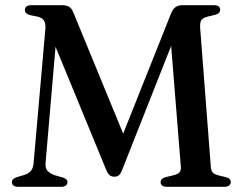

<svg xmlns="http://www.w3.org/2000/svg" viewBox="-20 -720 936 740"><path d="M471 -165.5 431.5 -146.5 638 -665Q645.5 -684.5 656 -692.2Q666.5 -700 684.5 -700H804Q816.5 -700 822.5 -695.5Q828.5 -691 828.5 -682.5Q828.5 -675.5 824.2 -670.8Q820 -666 809.5 -663L780.5 -656Q762.5 -651.5 756.2 -642.5Q750 -633.5 751.5 -612L792.5 -77.5Q793.5 -61.5 800 -54.8Q806.5 -48 822.5 -44L851 -37Q861 -34.5 865.2 -29.8Q869.5 -25 869.5 -18.5Q869.5 -10.5 863.2 -5.2Q857 0 845 0H623.5Q611 0 605 -4.8Q599 -9.5 599 -17.5Q599 -24.5 603.2 -29.2Q607.5 -34 618 -37L646.5 -44Q665.5 -48.5 671.8 -55.8Q678 -63 677 -77.5L633.5 -619L670.5 -621L451.5 -67Q445 -49.5 437.8 -44.2Q430.5 -39 421.5 -39Q414.5 -39 408.8 -41Q403 -43 398 -49.2Q393 -55.5 388 -68.5L166 -608L201.5 -626.5L155.5 -91Q154 -71 163.8 -61Q173.5 -51 193 -44L223.5 -35.5Q231 -32.5 235.5 -28.8Q240 -25 240 -18Q240 -10 233.8 -5Q227.5 0 215 0H50.5Q38 0 32 -4.8Q26 -9.5 26 -17.5Q26 -26 31.5 -30.2Q37 -34.5 46 -37.5L71 -45Q89 -50 98.5 -60.8Q108 -71.5 109.5 -91.5L155 -610Q156.5 -630 149.2 -641Q142 -652 124 -656L97 -661.5Q86 -664.5 81 -669.2Q76 -674 76 -681.5Q76 -700 101.5 -700H219.5Q236.5 -700 247 -693.5Q257.5 -687 264.5 -667.5Z"/></svg>

Font: Fraunces 18pt
Style: Regular
Weight: 400
Version: Version 1.000;[b76b70a41]